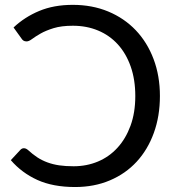

<svg xmlns="http://www.w3.org/2000/svg" viewBox="-20 -744 711 772"><path d="M76 -148Q84.5 -148 93 -140.5Q111.5 -123.5 130.2 -111.2Q149 -99 170.8 -91Q192.5 -83 218 -79.2Q243.5 -75.5 276 -75.5Q328.5 -75.5 373.8 -94.5Q419 -113.5 452.2 -149.8Q485.5 -186 504.8 -238.5Q524 -291 524 -358Q524 -424 505.5 -476.5Q487 -529 453.8 -565.5Q420.5 -602 374.5 -621.2Q328.5 -640.5 273 -640.5Q227 -640.5 195.5 -630.8Q164 -621 143 -609Q122 -597 109 -587.2Q96 -577.5 87 -577.5Q79 -577.5 74.2 -580.8Q69.5 -584 66.5 -589L34.5 -633.5Q79 -675.5 137.8 -700Q196.5 -724.5 272.5 -724.5Q350.5 -724.5 415 -697.8Q479.5 -671 525.8 -622.5Q572 -574 597.5 -506.5Q623 -439 623 -358Q623 -277 598.5 -209.5Q574 -142 529.5 -93.8Q485 -45.5 422 -18.8Q359 8 282 8Q193 8 130.2 -20.5Q67.5 -49 23.5 -100L62 -141.5Q68 -148 76 -148Z"/></svg>

Font: Lato 2
Style: Regular
Weight: 400
Designer: Lukasz Dziedzic with Adam Twardoch and Botio Nikoltchev
Foundry: tyPoland Lukasz Dziedzic
Version: Version 2.015; 2015-08-06; http://www.latofonts.com/